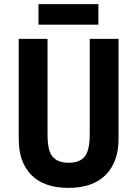

<svg xmlns="http://www.w3.org/2000/svg" viewBox="-20 -903 667 933"><path d="M556 -226Q556 -117 494 -53.5Q432 10 312 10Q195 10 133 -52Q71 -114 71 -228V-714H211V-248Q211 -168 237 -140Q263 -112 314 -112Q367 -112 391.5 -142Q416 -172 416 -249V-714H556ZM458 -883V-783H167V-883Z"/></svg>

Font: Noto Sans Sinhala UI Condensed
Style: Bold
Weight: 700
Width: 3
Designer: Jelle Bosma - Monotype Design Team
Foundry: Monotype Imaging Inc.
Version: Version 2.006; ttfautohint (v1.8.4.7-5d5b)